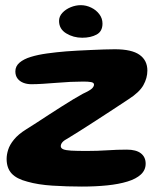

<svg xmlns="http://www.w3.org/2000/svg" viewBox="-20 -684 608 725"><path d="M289 20.5Q233 20.5 178.2 17Q123.5 13.5 83.5 2Q42.5 -8.5 23.8 -29Q5 -49.5 5 -84Q5 -100 10.8 -118.5Q16.5 -137 32.8 -157Q49 -177 79.5 -196Q97 -206.5 118.5 -220.8Q140 -235 164 -250.5Q188 -266 211.5 -281Q235 -296 256.2 -308.8Q277.5 -321.5 293 -330Q321 -343 328 -350.5Q335 -358 335 -364.5Q335 -372 324 -374Q313 -376 295 -376Q272.5 -376 246 -374.8Q219.5 -373.5 192.5 -371.2Q165.5 -369 141.2 -367.5Q117 -366 98.5 -366Q81.5 -366 67.8 -371.5Q54 -377 46 -387.8Q38 -398.5 38 -414.5Q38 -434 53.8 -447.5Q69.5 -461 96.5 -469.2Q123.5 -477.5 158 -482.2Q192.5 -487 229.5 -490Q248 -491.5 272.2 -492.8Q296.5 -494 322.5 -495.2Q348.5 -496.5 372.2 -497.2Q396 -498 413.5 -498Q477.5 -498 507 -477Q536.5 -456 536.5 -417.5Q536.5 -389.5 521.5 -362.5Q506.5 -335.5 465 -309Q438 -291 405.5 -269.8Q373 -248.5 341 -227.8Q309 -207 282 -190Q255 -173 238.5 -163Q221.5 -154 215.5 -146.8Q209.5 -139.5 209.5 -132Q209.5 -124.5 218.5 -120.5Q227.5 -116.5 248.8 -115.2Q270 -114 307 -114Q349 -114 385.5 -116.5Q422 -119 459 -119Q494 -119 512 -105Q530 -91 530 -66Q530 -42 512 -25.2Q494 -8.5 461.2 1.5Q428.5 11.5 384.8 16Q341 20.5 289 20.5ZM290.5 -541.5Q257 -541.5 230 -558Q203 -574.5 203 -605Q203 -622 215.5 -635.5Q228 -649 247 -656.8Q266 -664.5 285 -664.5Q305.5 -664.5 324.5 -655.2Q343.5 -646 355.2 -630.2Q367 -614.5 367 -595Q367 -565.5 344.8 -553.5Q322.5 -541.5 290.5 -541.5Z"/></svg>

Font: Gluten SemiBold
Style: Regular
Weight: 600
Designer: Tyler Finck
Foundry: Etcetera Type Company
Version: Version 1.300